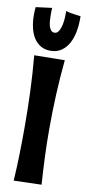

<svg xmlns="http://www.w3.org/2000/svg" viewBox="-98 -832 401 893"><g transform="rotate(10 102.5 -385.0)"><path d="M172.9 -566.9Q164.6 -483.4 160.9 -401.6Q157.2 -319.8 157.2 -237.8Q157.2 -171.4 159.9 -107.2Q162.6 -43 167 22L36.1 25.9Q40 -37.6 41.5 -100.1Q43 -162.6 43 -226.1Q43 -311 39.8 -395.5Q36.6 -480 28.8 -564.9ZM209.5 -781.2V-763.2Q209.5 -735.8 203.9 -706.8Q198.2 -677.7 185.5 -653.6Q172.9 -629.4 151.4 -614Q129.9 -598.6 98.6 -598.6Q71.3 -598.6 51.8 -610.6Q32.2 -622.6 19.5 -643.1Q6.8 -663.6 0.7 -690.9Q-5.4 -718.3 -5.4 -748.5Q-5.4 -757.3 -5.1 -767.1Q-4.9 -776.9 -3.4 -786.6L72.8 -796.4Q71.8 -788.1 71.8 -779.3Q71.8 -770.5 71.8 -761.2Q71.8 -747.1 73 -733.4Q74.2 -719.7 77.6 -708.7Q81.1 -697.8 87.2 -691.2Q93.3 -684.6 103.5 -684.6Q113.3 -684.6 120.1 -693.1Q127 -701.7 131.3 -715.3Q135.7 -729 137.7 -746.1Q139.6 -763.2 139.6 -780.3V-793.5Q149.9 -790 162.1 -787.8Q174.3 -785.6 185.1 -784.2Q197.8 -782.2 209.5 -781.2Z"/></g></svg>

Font: Rum Raisin
Style: Regular
Weight: 400
Designer: Astigmatic (AOETI)
Foundry: Astigmatic (AOETI)
Version: Version 1.000